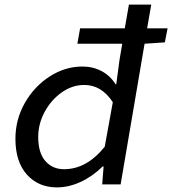

<svg xmlns="http://www.w3.org/2000/svg" viewBox="-20 -801 748 834"><path d="M47 -198Q47 -282 88 -354Q129 -426 196 -469Q263 -512 338 -512Q384 -512 421.5 -492Q459 -472 482 -435H485L499 -540L511 -611H316L328 -678H522L540 -781H637L619 -678H708L696 -617L608 -611L504 0H424L430 -78H426Q381 -34 329.5 -10.5Q278 13 227 13Q147 13 97 -42.5Q47 -98 47 -198ZM435 -164 470 -357Q421 -432 346 -432Q294 -432 248 -399.5Q202 -367 174 -315Q146 -263 146 -206Q146 -137 177 -101.5Q208 -66 258 -66Q357 -66 435 -164Z"/></svg>

Font: Nebula Sans Medium
Style: Regular
Weight: 500
Italic angle: -9°
Designer: Paul D. Hunt for Adobe (as Source Sans)
Foundry: Nebula Entertainment & Broadcasting LLC
Version: Version 1.010